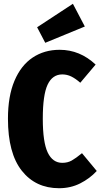

<svg xmlns="http://www.w3.org/2000/svg" viewBox="-20 -976 531 1014"><path d="M485 -635 404 -539Q379 -561 356.5 -572Q334 -583 309 -583Q257 -583 231.5 -529Q206 -475 206 -349Q206 -225 232 -170.5Q258 -116 309 -116Q337 -116 358.5 -128Q380 -140 413 -167L491 -73Q454 -33 403.5 -7.5Q353 18 292 18Q168 18 95 -74.5Q22 -167 22 -349Q22 -468 56.5 -549.5Q91 -631 152.5 -672Q214 -713 295 -713Q402 -713 485 -635ZM365 -956 428 -836 219 -750 176 -832Z"/></svg>

Font: Fira Sans Extra Condensed ExtraBold
Style: Regular
Weight: 800
Width: 1
Designer: Carrois Corporate & Edenspiekermann AG
Foundry: Carrois Corporate GbR & Edenspiekermann AG
Version: Version 4.203